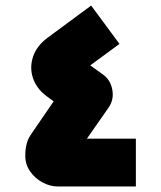

<svg xmlns="http://www.w3.org/2000/svg" viewBox="-20 -671 580 691"><path d="M469 0H186Q160 0 133 -14.5Q106 -29 88.5 -54Q71 -79 71 -110Q71 -157 89.5 -184Q108 -211 118 -226L173 -306L145 -327Q111 -353 98.5 -390.5Q86 -428 99 -467Q112 -506 151 -535L308 -651L410 -513L282 -419Q283 -424 284 -434Q285 -444 286 -449L349 -404Q377 -385 384 -349Q391 -313 371 -284L253 -115Q252 -119 249 -131.5Q246 -144 243.5 -156.5Q241 -169 240 -172H469Z"/></svg>

Font: Mada Black
Style: Regular
Weight: 900
Designer: Khaled Hosny
Version: Version 1.5